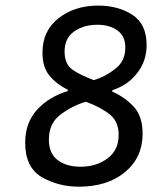

<svg xmlns="http://www.w3.org/2000/svg" viewBox="-20 -665 572 704"><path d="M391.6 -334Q450.2 -353.5 483.4 -397.5Q517.6 -441.4 517.6 -500Q517.6 -576.2 465.8 -610.4Q413.1 -644.5 340.8 -644.5Q253.9 -644.5 195.3 -598.6Q135.7 -552.7 135.7 -471.7Q135.7 -418 162.1 -386.7Q188.5 -355.5 228.5 -335.9Q228.5 -334 228.5 -331.1Q158.2 -309.6 115.2 -261.7Q72.3 -213.9 72.3 -141.6Q72.3 -51.8 132.8 -15.6Q194.3 19.5 269.5 19.5Q373 19.5 437.5 -33.2Q502.9 -86.9 502.9 -174.8Q502.9 -238.3 470.7 -273.4Q438.5 -308.6 391.6 -329.1Q391.6 -331.1 391.6 -334ZM294.9 -292Q350.6 -271.5 382.8 -245.1Q415 -219.7 415 -169.9Q415 -114.3 374 -84Q333 -53.7 275.4 -53.7Q223.6 -53.7 191.4 -78.1Q159.2 -102.5 159.2 -153.3Q159.2 -212.9 202.1 -245.1Q245.1 -277.3 294.9 -292ZM324.2 -371.1Q276.4 -388.7 246.1 -409.2Q216.8 -429.7 216.8 -475.6Q216.8 -525.4 252 -549.8Q287.1 -574.2 336.9 -574.2Q381.8 -574.2 410.2 -553.7Q439.5 -533.2 439.5 -490.2Q439.5 -441.4 403.3 -413.1Q368.2 -384.8 324.2 -371.1Z"/></svg>

Font: cl
Style: Italic
Weight: 400
Designer: Mitja Miklavcic
Version: Version 7.504; 2011; Build 1022